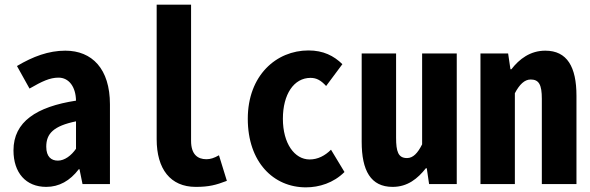

<svg xmlns="http://www.w3.org/2000/svg" viewBox="-20 -792 2540 826"><path d="M179 12C234 12 281 -14 319 -64H322L335 0H453V-343C453 -496 376 -574 261 -574C189 -574 122 -549 53 -508L107 -411C161 -442 194 -458 232 -458C276 -458 306 -419 307 -359C138 -333 38 -269 38 -145C38 -49 91 12 179 12ZM229 -101C201 -101 179 -117 179 -161C179 -217 210 -250 307 -270V-152C287 -123 258 -101 229 -101Z M822 12C879 12 909 4 956 -14L922 -124C901 -112 885 -107 868 -107C830 -107 802 -128 802 -186V-772H654V-193C654 -65 713 12 822 12Z M1296 14C1353 14 1415 -5 1462 -52L1404 -148C1378 -122 1347 -106 1312 -106C1247 -106 1197 -175 1197 -281C1197 -386 1244 -457 1316 -457C1342 -457 1361 -446 1383 -422L1453 -516C1416 -552 1371 -575 1307 -575C1169 -575 1046 -468 1046 -281C1046 -95 1156 14 1296 14Z M1669 12C1734 12 1777 -24 1812 -68H1816L1826 0H1945V-562H1796V-171C1777 -133 1757 -112 1731 -112C1693 -112 1684 -140 1684 -200V-562H1536V-182C1536 -58 1575 12 1669 12Z M2047 0H2195V-391C2215 -429 2237 -450 2263 -450C2299 -450 2311 -427 2311 -367V0H2460V-380C2460 -504 2420 -574 2326 -574C2261 -574 2214 -538 2180 -494H2176L2166 -562H2047Z"/></svg>

Font: Noto Sans Mono CJK TC
Style: Bold
Weight: 700
Designer: Ryoko NISHIZUKA 西塚涼子 (kana, bopomofo & ideographs); Paul D. Hunt (Latin, Greek & Cyrillic); Sandoll Communications 산돌커뮤니
Foundry: Adobe
Version: Version 2.004;hotconv 1.0.118;makeotfexe 2.5.65603